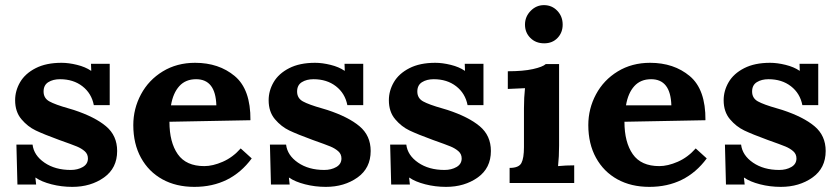

<svg xmlns="http://www.w3.org/2000/svg" viewBox="-20 -714 3273 749"><path d="M335 -438H336L335 -465H408V-304H346Q337 -350 301.5 -377.5Q266 -405 214 -405Q187 -405 168.5 -393.5Q150 -382 150 -357Q150 -331 172.5 -318.5Q195 -306 248 -291L268 -285Q350 -258 393.5 -221.5Q437 -185 437 -125Q437 -58 385.5 -21.5Q334 15 262 15Q220 15 181 5Q142 -5 119 -21H118L121 6H48L44 -150H107Q112 -108 153.5 -79.5Q195 -51 256 -51Q283 -51 303 -62.5Q323 -74 323 -96Q323 -113 310.5 -124Q298 -135 280 -142.5Q262 -150 211 -168Q151 -190 119.5 -205Q88 -220 63.5 -249Q39 -278 39 -323Q39 -360 58.5 -393.5Q78 -427 119 -448Q160 -469 220 -469Q248 -469 280.5 -461Q313 -453 335 -438Z M957 -245 641 -239Q641 -159 673.5 -112.5Q706 -66 777 -66Q810 -66 849 -83Q888 -100 919 -135L962 -96Q880 15 738 15Q667 15 613.5 -14.5Q560 -44 530 -98.5Q500 -153 500 -226Q500 -290 530 -346Q560 -402 615 -435.5Q670 -469 741 -469Q834 -469 896 -417Q958 -365 957 -245ZM647 -303H824Q821 -405 745 -405Q704 -405 679.5 -378Q655 -351 647 -303Z M1324 -438H1325L1324 -465H1397V-304H1335Q1326 -350 1290.5 -377.5Q1255 -405 1203 -405Q1176 -405 1157.5 -393.5Q1139 -382 1139 -357Q1139 -331 1161.5 -318.5Q1184 -306 1237 -291L1257 -285Q1339 -258 1382.5 -221.5Q1426 -185 1426 -125Q1426 -58 1374.5 -21.5Q1323 15 1251 15Q1209 15 1170 5Q1131 -5 1108 -21H1107L1110 6H1037L1033 -150H1096Q1101 -108 1142.5 -79.5Q1184 -51 1245 -51Q1272 -51 1292 -62.5Q1312 -74 1312 -96Q1312 -113 1299.5 -124Q1287 -135 1269 -142.5Q1251 -150 1200 -168Q1140 -190 1108.5 -205Q1077 -220 1052.5 -249Q1028 -278 1028 -323Q1028 -360 1047.5 -393.5Q1067 -427 1108 -448Q1149 -469 1209 -469Q1237 -469 1269.5 -461Q1302 -453 1324 -438Z M1793 -438H1794L1793 -465H1866V-304H1804Q1795 -350 1759.5 -377.5Q1724 -405 1672 -405Q1645 -405 1626.5 -393.5Q1608 -382 1608 -357Q1608 -331 1630.5 -318.5Q1653 -306 1706 -291L1726 -285Q1808 -258 1851.5 -221.5Q1895 -185 1895 -125Q1895 -58 1843.5 -21.5Q1792 15 1720 15Q1678 15 1639 5Q1600 -5 1577 -21H1576L1579 6H1506L1502 -150H1565Q1570 -108 1611.5 -79.5Q1653 -51 1714 -51Q1741 -51 1761 -62.5Q1781 -74 1781 -96Q1781 -113 1768.5 -124Q1756 -135 1738 -142.5Q1720 -150 1669 -168Q1609 -190 1577.5 -205Q1546 -220 1521.5 -249Q1497 -278 1497 -323Q1497 -360 1516.5 -393.5Q1536 -427 1577 -448Q1618 -469 1678 -469Q1706 -469 1738.5 -461Q1771 -453 1793 -438Z M2175 -618Q2175 -587 2155 -566Q2135 -545 2103 -545Q2070 -545 2049 -566Q2028 -587 2028 -618Q2028 -649 2050 -671.5Q2072 -694 2102 -694Q2133 -694 2154 -672Q2175 -650 2175 -618ZM2157 -66Q2187 -69 2220 -69V0H1968V-59Q2004 -59 2014 -78Q2024 -97 2024 -140V-291Q2024 -334 2028 -370L1961 -367V-436Q2021 -436 2059 -444.5Q2097 -453 2109 -464H2161V-146Q2161 -103 2157 -66Z M2732 -245 2416 -239Q2416 -159 2448.5 -112.5Q2481 -66 2552 -66Q2585 -66 2624 -83Q2663 -100 2694 -135L2737 -96Q2655 15 2513 15Q2442 15 2388.5 -14.5Q2335 -44 2305 -98.5Q2275 -153 2275 -226Q2275 -290 2305 -346Q2335 -402 2390 -435.5Q2445 -469 2516 -469Q2609 -469 2671 -417Q2733 -365 2732 -245ZM2422 -303H2599Q2596 -405 2520 -405Q2479 -405 2454.5 -378Q2430 -351 2422 -303Z M3099 -438H3100L3099 -465H3172V-304H3110Q3101 -350 3065.5 -377.5Q3030 -405 2978 -405Q2951 -405 2932.5 -393.5Q2914 -382 2914 -357Q2914 -331 2936.5 -318.5Q2959 -306 3012 -291L3032 -285Q3114 -258 3157.5 -221.5Q3201 -185 3201 -125Q3201 -58 3149.5 -21.5Q3098 15 3026 15Q2984 15 2945 5Q2906 -5 2883 -21H2882L2885 6H2812L2808 -150H2871Q2876 -108 2917.5 -79.5Q2959 -51 3020 -51Q3047 -51 3067 -62.5Q3087 -74 3087 -96Q3087 -113 3074.5 -124Q3062 -135 3044 -142.5Q3026 -150 2975 -168Q2915 -190 2883.5 -205Q2852 -220 2827.5 -249Q2803 -278 2803 -323Q2803 -360 2822.5 -393.5Q2842 -427 2883 -448Q2924 -469 2984 -469Q3012 -469 3044.5 -461Q3077 -453 3099 -438Z"/></svg>

Font: Sumana
Style: Bold
Weight: 700
Designer: Cyreal, Alexei Vanyashin (Devanagari), Olga Karpushina (Latin)
Foundry: Cyreal
Version: Version 1.015;PS 001.015;hotconv 1.0.70;makeotf.lib2.5.58329